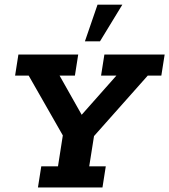

<svg xmlns="http://www.w3.org/2000/svg" viewBox="-20 -822 742 842"><path d="M146.4 0 161 -92.6H234.3L255.5 -228.2L105.8 -490.4H46.2L60.7 -583H323L308.5 -490.4H241.3L350.6 -296.7L316.1 -293.7L490.4 -490.4H423.2L437.8 -583H702.1L687.5 -490.4H627.9L392.3 -225.2L371.3 -92.6H443.9L429.4 0ZM352.4 -640.8 407.7 -801.5H516.5L418.5 -640.8Z"/></svg>

Font: Rokkitt SemiBold
Style: Italic
Weight: 600
Italic angle: -9°
Designer: Vernon Adams
Foundry: Vernon Adams
Version: Version 3.103